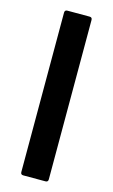

<svg xmlns="http://www.w3.org/2000/svg" viewBox="-109 -726 452 769"><g transform="rotate(15 117.0 -341.5)"><path d="M71 0Q60 0 60 -11V-672Q60 -683 71 -683H163Q174 -683 174 -672V-11Q174 0 163 0Z"/></g></svg>

Font: Sofia Sans Semi Condensed
Style: Bold
Weight: 700
Designer: Botio Nikoltchev, Ani Petrova
Foundry: lettersoup
Version: Version 4.100; ttfautohint (v1.8.4.7-5d5b)